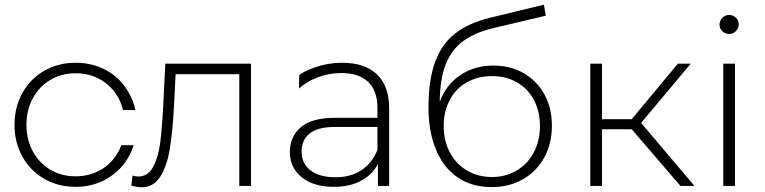

<svg xmlns="http://www.w3.org/2000/svg" viewBox="-20 -794 3266 820"><path d="M505 -324Q499 -351 486 -375Q459 -425 411 -453Q363 -481 303 -481Q243 -481 195.5 -453Q148 -425 120.5 -375Q93 -325 93 -261Q93 -197 120.5 -147Q148 -97 195.5 -69Q243 -41 303 -41Q363 -41 411 -69Q459 -97 486 -147Q493 -160 498 -174H551Q543 -149 530 -125Q496 -65 436.5 -30.5Q377 4 303 4Q229 4 169.5 -30Q110 -64 76 -124.5Q42 -185 42 -261Q42 -337 76 -397.5Q110 -458 169.5 -492Q229 -526 303 -526Q377 -526 436.5 -492.5Q496 -459 530 -398Q550 -364 558 -324Z M1052 -522V0H1002V-477H730L723 -338Q717 -230 705 -157Q693 -84 664 -39Q635 6 584 6Q569 6 541 -1L546 -44Q562 -40 570 -40Q612 -40 634 -81Q656 -122 664 -183Q672 -244 677 -342L686 -522Z M1441 -526Q1538 -526 1590 -476.5Q1642 -427 1642 -331V0H1594V-93Q1569 -47 1521 -21.5Q1473 4 1406 4Q1319 4 1268.5 -37Q1218 -78 1218 -145Q1218 -210 1264.5 -250.5Q1311 -291 1413 -291H1592V-333Q1592 -406 1552.5 -444Q1513 -482 1437 -482Q1385 -482 1337.5 -464Q1290 -446 1257 -416L1258 -472Q1271 -487 1326 -506.5Q1381 -526 1441 -526ZM1413 -37Q1478 -37 1523.5 -67Q1569 -97 1592 -154V-252H1414Q1337 -252 1302.5 -224Q1268 -196 1268 -147Q1268 -96 1306 -66.5Q1344 -37 1413 -37Z M2087 -514Q2160 -514 2216.5 -481.5Q2273 -449 2305 -391Q2337 -333 2337 -257Q2337 -181 2304.5 -121.5Q2272 -62 2213.5 -28.5Q2155 5 2080 5Q1994 5 1933.5 -37Q1873 -79 1841.5 -156Q1810 -233 1810 -336Q1810 -453 1838.5 -530Q1867 -607 1924.5 -651.5Q1982 -696 2072 -718L2303 -774L2311 -727L2091 -675Q2010 -656 1959.5 -619.5Q1909 -583 1884 -520Q1859 -457 1858 -359Q1884 -431 1945 -472.5Q2006 -514 2087 -514ZM2081 -38Q2140 -38 2187 -66Q2234 -94 2260 -143.5Q2286 -193 2286 -256Q2286 -319 2260 -367.5Q2234 -416 2187.5 -442.5Q2141 -469 2081 -469Q2021 -469 1974 -442.5Q1927 -416 1901 -367.5Q1875 -319 1875 -256Q1875 -193 1901 -143.5Q1927 -94 1974 -66Q2021 -38 2081 -38Z M2678 -242H2551V0H2501V-522H2551V-285H2678L2875 -522H2930L2718 -269L2946 0H2886Z M3069 -522H3119V0H3069ZM3094 -649Q3077 -649 3065 -660.5Q3053 -672 3053 -689Q3053 -706 3065 -718Q3077 -730 3094 -730Q3111 -730 3123 -718.5Q3135 -707 3135 -690Q3135 -673 3123 -661Q3111 -649 3094 -649Z"/></svg>

Font: Hilab Light
Style: Regular
Weight: 300
Designer: Cristianderson Lima
Foundry: Cristianderson
Version: Version 1.0